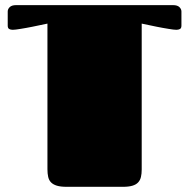

<svg xmlns="http://www.w3.org/2000/svg" viewBox="-20 -721 730 741"><path d="M163.1 -629.9Q131.3 -623 104.5 -617.7Q92.8 -615.2 81.3 -613.3Q69.8 -611.3 59.6 -609.6Q49.3 -607.9 41.3 -606.9Q33.2 -606 29.3 -606Q21 -606 15.4 -609.1Q9.8 -612.3 9.8 -622.1V-676.8Q9.8 -686 17.6 -693.6Q25.4 -701.2 42 -701.2H647.9Q664.6 -701.2 672.4 -693.6Q680.2 -686 680.2 -676.8V-622.1Q680.2 -612.3 674.6 -609.1Q668.9 -606 660.6 -606Q656.2 -606 648.4 -606.9Q640.6 -607.9 630.4 -609.6Q620.1 -611.3 608.6 -613.3Q597.2 -615.2 585.4 -617.7Q558.6 -623 526.9 -629.9V-66.9Q526.9 -50.3 523.9 -37.8Q521 -25.4 512.9 -16.8Q504.9 -8.3 490.7 -4.2Q476.6 0 454.6 0H236.8Q213.9 0 199.5 -4.4Q185.1 -8.8 177 -17.1Q168.9 -25.4 166 -38.1Q163.1 -50.8 163.1 -67.9Z"/></svg>

Font: Fascinate Cyrillic
Style: Regular
Weight: 900
Designer: Denis Ignatov
Foundry: Astigmatic (AOETI)
Version: Version 1.00 November 30, 2018, initial release